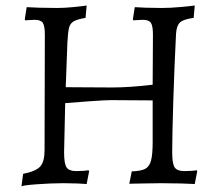

<svg xmlns="http://www.w3.org/2000/svg" viewBox="-20 -666 794 698"><path d="M606 -112Q606 -71 615 -57.5Q624 -44 650 -44Q665 -44 678 -45Q691 -46 695 -47L697 -43L688 3Q675 2 639 1Q603 0 565 0Q532 0 497.5 1Q463 2 450 2L459 -43Q492 -44 507.5 -52Q523 -60 529 -82Q535 -104 535 -150V-301L383 -302Q363 -302 300.5 -297.5Q238 -293 217 -291L213 -112Q213 -71 222 -57.5Q231 -44 257 -44Q272 -44 285 -45Q298 -46 302 -47L304 -43L295 3Q287 2 262.5 1Q238 0 210 0Q166 0 112.5 4Q59 8 58 12L64 -34Q110 -43 126 -60.5Q142 -78 142 -120L143 -540Q143 -572 135.5 -583Q128 -594 106 -594Q96 -594 86 -593Q76 -592 72 -592L70 -596L77 -640Q89 -639 122 -638Q155 -637 188 -637Q215 -637 249.5 -640.5Q284 -644 295 -646L291 -601Q261 -596 248 -588.5Q235 -581 231 -565Q227 -549 225 -511L219 -349L387 -348Q451 -348 535 -358L536 -540Q536 -572 528.5 -583Q521 -594 499 -594Q489 -594 479 -593Q469 -592 465 -592L463 -596L470 -640Q481 -639 510 -638Q539 -637 568 -637Q598 -637 637 -640.5Q676 -644 688 -646L684 -601Q647 -596 634.5 -584.5Q622 -573 620 -544Q614 -427 610 -299.5Q606 -172 606 -112Z"/></svg>

Font: Sahitya
Style: Regular
Weight: 400
Designer: Juan Pablo del Peral
Foundry: Juan Pablo del Peral (http://www.huertatipografica.com)
Version: Version 1.001;PS 001.000;hotconv 1.0.70;makeotf.lib2.5.58329